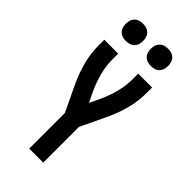

<svg xmlns="http://www.w3.org/2000/svg" viewBox="-292 -1019 1085 1085"><g transform="rotate(45 250.0 -477.0)"><path d="M194 0V-285L118 -445Q91 -503 75 -565Q59 -627 59 -691V-735H170V-691Q170 -638 183.5 -586Q197 -534 219 -486L250 -421L281 -486Q303 -534 316.5 -586Q330 -638 330 -691V-735H441V-691Q441 -627 425 -565Q409 -503 382 -445L306 -285V0ZM350 -816Q336 -816 322.5 -820Q309 -824 299 -834Q289 -844 285 -857.5Q281 -871 281 -885Q281 -899 285 -912.5Q289 -926 299 -936Q309 -946 322.5 -950Q336 -954 350 -954Q364 -954 377.5 -950Q391 -946 401 -936Q411 -926 415 -912.5Q419 -899 419 -885Q419 -871 415 -857.5Q411 -844 401 -834Q391 -824 377.5 -820Q364 -816 350 -816ZM150 -816Q136 -816 122.5 -820Q109 -824 99 -834Q89 -844 85 -857.5Q81 -871 81 -885Q81 -899 85 -912.5Q89 -926 99 -936Q109 -946 122.5 -950Q136 -954 150 -954Q164 -954 177.5 -950Q191 -946 201 -936Q211 -926 215 -912.5Q219 -899 219 -885Q219 -871 215 -857.5Q211 -844 201 -834Q191 -824 177.5 -820Q164 -816 150 -816Z"/></g></svg>

Font: Iosevka Curly
Style: Bold
Weight: 700
Monospace: yes
Designer: Belleve Invis
Foundry: Belleve Invis
Version: Version 22.1.2; ttfautohint (v1.8.4)